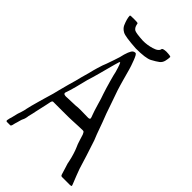

<svg xmlns="http://www.w3.org/2000/svg" viewBox="-254 -913 989 989"><g transform="rotate(45 240.0 -419.0)"><path d="M6 -13Q6 -16 7 -18Q7 -20 8 -23Q9 -26 11 -32L20 -69Q22 -75 27 -90Q32 -105 34 -118Q39 -142 53 -191L61 -219Q80 -281 85 -306L99 -359Q109 -392 111 -401Q118 -431 131 -476L138 -504L144 -525Q154 -559 161 -574Q163 -580 175.5 -615.5Q188 -651 192 -672Q199 -696 206.5 -708Q214 -720 227 -720Q232 -720 237 -711Q242 -702 247 -689Q252 -676 254 -670Q262 -651 282 -575L290 -547Q291 -539 323 -449L342 -394L360 -347Q388 -268 396 -251Q431 -145 437 -123Q444 -97 459.5 -58Q475 -19 477 -14Q480 -7 480 -4Q480 0 469 0H413Q409 0 406.5 -1.5Q404 -3 402 -9Q398 -20 391 -45Q382 -70 379 -90Q376 -105 369.5 -126Q363 -147 358 -158Q349 -177 342 -201L333 -230Q328 -241 325.5 -243.5Q323 -246 317 -246Q296 -246 286 -245L243 -243Q235 -242 169 -242H108H106Q100 -242 97 -231L95 -221L91 -202Q89 -196 78 -144Q75 -127 68 -100Q66 -80 59 -67Q57 -64 54 -53Q51 -42 49 -35Q46 -27 42 -9Q41 -8 40 -4.5Q39 -1 37 -0.5Q35 0 31 0H11Q2 0 6 -13ZM202 -310Q214 -312 236 -312L290 -311Q303 -311 303 -318Q303 -323 296 -340Q290 -355 278 -396Q269 -429 260 -453Q250 -483 238.5 -524Q227 -565 225 -577Q210 -630 205 -630Q202 -630 195 -603L189 -581Q182 -554 171 -513.5Q160 -473 151 -445Q145 -419 134.5 -379.5Q124 -340 118 -325Q116 -319 116 -318Q116 -311 122.5 -309Q129 -307 135.5 -307.5Q142 -308 144 -308ZM113 -752Q94 -762 86 -779Q71 -814 71 -835Q71 -837 77.5 -837.5Q84 -838 100 -838Q121 -838 125 -836.5Q129 -835 129 -828Q133 -809 145 -801Q156 -794 211 -791Q242 -791 272 -800Q307 -810 309 -830Q313 -836 336 -837Q369 -836 369 -831Q369 -818 365 -801Q361 -784 348 -774Q335 -764 309 -750Q284 -737 213 -737Q132 -742 113 -752Z"/></g></svg>

Font: Barriecito
Style: Regular
Weight: 400
Designer: Pablo Cosgaya & Sergio Jiménez
Foundry: Pablo Cosgaya & Sergio Jiménez
Version: Version 1.001